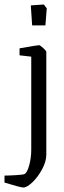

<svg xmlns="http://www.w3.org/2000/svg" viewBox="-66 -655 285 854"><path d="M71 -631 129 -635 142 -618 136 -542H77ZM-46 157V126Q-26 126 6 124Q38 122 43 119Q55 113 64 80Q73 47 73 11V-403L21 -409V-440Q99 -454 108 -454Q112 -454 126 -441.5Q140 -429 140 -424V33Q140 63 121.5 97.5Q103 132 78.5 155.5Q54 179 38 179Q25 179 -46 157Z"/></svg>

Font: Grenze Light
Style: Regular
Weight: 300
Designer: Renata Polastri
Foundry: Omnibus-Type
Version: Version 1.002; ttfautohint (v1.8)